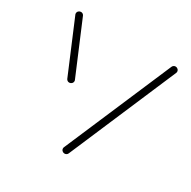

<svg xmlns="http://www.w3.org/2000/svg" viewBox="-123 -639 757 760"><g transform="rotate(30 255.5 -259.5)"><path d="M154.1 -267.8Q154.1 -261.5 149.4 -257Q144.8 -252.6 138.5 -252.6Q134.1 -252.6 130.4 -255Q126.7 -257.4 124.8 -261.5L25.6 -497Q24.1 -499.6 24.1 -503.3Q24.1 -509.6 28.7 -514.1Q33.3 -518.5 39.6 -518.5Q44.1 -518.5 47.8 -516.1Q51.5 -513.7 53.3 -509.6L152.6 -274.1Q154.1 -271.5 154.1 -267.8ZM263 0Q256.7 0 252 -4.4Q247.4 -8.9 247.4 -15.2Q247.4 -18.9 248.9 -21.5L458.1 -509.6Q460 -513.7 463.7 -516.1Q467.4 -518.5 471.9 -518.5Q478.1 -518.5 482.8 -514.1Q487.4 -509.6 487.4 -503.3Q487.4 -499.6 485.9 -497L277 -8.9Q275.2 -4.8 271.3 -2.4Q267.4 0 263 0Z"/></g></svg>

Font: 26F Galaxy Sans Ultra Light
Style: Regular
Weight: 200
Designer: C₂₉H₂₅N₃O₅
Version: Version 1.100